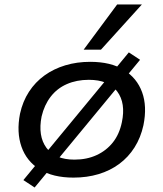

<svg xmlns="http://www.w3.org/2000/svg" viewBox="-20 -781 727 854"><path d="M307 9Q215 9 156.5 -27.5Q98 -64 75.5 -128.5Q53 -193 69 -275Q81 -330 109 -373Q137 -416 178 -445.5Q219 -475 270.5 -490.5Q322 -506 381 -506Q473 -506 531 -470Q589 -434 612 -371Q635 -308 618 -224Q606 -169 578.5 -125.5Q551 -82 510.5 -52Q470 -22 418.5 -6.5Q367 9 307 9ZM311 -71Q366 -71 409.5 -91Q453 -111 482 -147.5Q511 -184 522 -237Q540 -322 501.5 -374Q463 -426 375 -426Q321 -426 277.5 -407Q234 -388 205.5 -351Q177 -314 165 -263Q148 -176 186.5 -123.5Q225 -71 311 -71ZM134 53 84 20 553 -548 603 -515ZM352 -560 501 -761H611L429 -560Z"/></svg>

Font: Nunito Sans 7pt SemiExpanded Medium
Style: Italic
Weight: 500
Width: 6
Italic angle: -9°
Designer: Vernon Adams
Foundry: Vernon Adams
Version: Version 3.101;gftools[0.9.27]